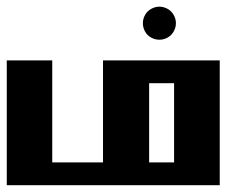

<svg xmlns="http://www.w3.org/2000/svg" viewBox="-20 -547 718 567"><path d="M0 -368.7H134.3V-67.4H284.2V-368.7H628.9V0H0ZM420.4 -301.3V-67.4H494.1V-301.3ZM450.7 -527.3Q462.9 -527.3 474.6 -521Q486.3 -514.6 492.9 -502.9Q499.5 -491.2 499.5 -478.5Q499.5 -465.8 492.9 -454.1Q486.3 -442.4 474.9 -436Q463.4 -429.7 450.7 -429.7Q438 -429.7 426.3 -436Q414.6 -442.4 408.2 -454.1Q401.9 -465.8 401.9 -478.5Q401.9 -491.2 408.4 -502.9Q415 -514.6 426.8 -521Q438.5 -527.3 450.7 -527.3Z"/></svg>

Font: Aqlam Corner
Style: Regular
Weight: 400
Designer: Developer/ Husham Jawad
Version: Version 1.00;December 29, 2020;FontCreator 13.0.0.2683 32-bi